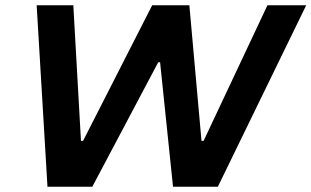

<svg xmlns="http://www.w3.org/2000/svg" viewBox="-20 -708 1181 728"><path d="M160 0 119 -688H258L287 -174H295L557 -688H698L744 -174H752L994 -688H1141L806 0H636L587 -472H580L330 0Z"/></svg>

Font: Saira SemiExpanded SemiBold
Style: Italic
Weight: 600
Width: 6
Italic angle: -12°
Designer: Hector Gatti with collaboration of the Omnibus-Type team
Foundry: Omnibus-Type
Version: Version 1.101